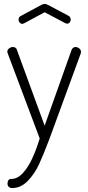

<svg xmlns="http://www.w3.org/2000/svg" viewBox="-20 -717 448 972"><path d="M17 -455Q17 -465 26 -472Q35 -479 46 -479Q52 -479 58 -475.5Q64 -472 65 -466L206 -81L343 -466Q346 -472 351 -475.5Q356 -479 362 -479Q368 -479 374.5 -476Q381 -473 385.5 -467.5Q390 -462 390 -455Q390 -450 389 -447L231 -16Q230 -12 228 -8Q200 66 178 114Q156 162 121 198.5Q86 235 41 235Q31 235 24.5 229Q18 223 18 212Q18 202 22.5 195.5Q27 189 36 189Q68 189 95 160Q122 131 143 85.5Q164 40 181 -16L19 -447Q17 -453 17 -455ZM99 -598Q97 -597 94 -596Q86 -596 80 -602.5Q74 -609 74 -619Q74 -624 76.5 -628.5Q79 -633 85 -636L189 -692Q197 -697 206 -697Q215 -697 223 -692L327 -637Q338 -631 338 -617Q338 -609 332.5 -603Q327 -597 319 -597Q317 -597 313 -599Q312 -600 310 -600L206 -655L102 -599Z"/></svg>

Font: Dosis
Style: Regular
Weight: 400
Designer: Edgar Tolentino, Pablo Impallari, Igino Marini
Foundry: Edgar Tolentino, Pablo Impallari, Igino Marini
Version: Version 1.007;Glyphs 3.1.1 (3134)